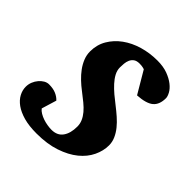

<svg xmlns="http://www.w3.org/2000/svg" viewBox="-155 -603 717 717"><g transform="rotate(45 204.0 -244.0)"><path d="M394 -422.9Q394 -389.2 375 -373Q356 -356.9 310.1 -354L258.8 -440.9Q255.4 -441.9 251.5 -442.9Q248 -443.8 243.2 -444.3Q238.3 -444.8 232.9 -444.8Q217.8 -444.8 209.5 -438.7Q201.2 -432.6 197 -423.3Q192.9 -414.1 191.9 -403.1Q190.9 -392.1 190.9 -382.8Q190.9 -367.2 198.7 -352.5Q206.5 -337.9 219.2 -324Q231.9 -310.1 247.8 -296.6Q263.7 -283.2 279.8 -271Q296.9 -257.8 312.7 -243.9Q328.6 -230 341.1 -214.6Q353.5 -199.2 360.8 -182.6Q368.2 -166 368.2 -147.9Q368.2 -119.1 354.5 -90.3Q340.8 -61.5 313 -38.8Q285.2 -16.1 243.2 -2Q201.2 12.2 145 12.2Q105.5 12.2 76.9 4.2Q48.3 -3.9 29.8 -17.3Q11.2 -30.8 2.2 -47.9Q-6.8 -64.9 -6.8 -83Q-6.8 -96.2 -2 -108.4Q2.9 -120.6 11 -130.1Q19 -139.6 28.8 -145.3Q38.6 -150.9 48.8 -150.9Q70.8 -150.9 85.9 -144.3Q101.1 -137.7 110.8 -127L92.8 -67.9Q98.1 -60.5 107.9 -54.7Q117.7 -48.8 129.2 -44.9Q140.6 -41 152.6 -39.1Q164.6 -37.1 174.8 -37.1Q205.1 -37.1 220 -57.9Q234.9 -78.6 234.9 -113.8Q234.9 -128.9 229 -142.3Q223.1 -155.8 212.4 -168.5Q201.7 -181.2 186.5 -193.6Q171.4 -206.1 152.8 -220.2Q137.2 -231.9 122.3 -246.1Q107.4 -260.3 95.7 -276.1Q84 -292 76.9 -309.6Q69.8 -327.1 69.8 -346.2Q69.8 -381.3 86.4 -409.7Q103 -438 130.9 -458.3Q158.7 -478.5 195.3 -489.3Q231.9 -500 272 -500Q303.2 -500 326.2 -491.5Q349.1 -482.9 364.3 -470.9Q379.4 -459 386.7 -445.6Q394 -432.1 394 -422.9Z"/></g></svg>

Font: Charis SIL Afr
Style: Bold Italic
Weight: 700
Italic angle: -11°
Foundry: SIL International
Version: Version 5.000